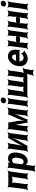

<svg xmlns="http://www.w3.org/2000/svg" viewBox="2138 -2916 1007 5324"><g transform="rotate(-90 2642.0 -254.5)"><path d="M490 -50 548 -478C551 -502 571 -539 585 -552L583 -554C568 -542 529 -528 505 -528H172C148 -528 113 -542 102 -554L100 -552C110 -539 118 -502 115 -478L57 -50C54 -26 35 11 21 24L22 26C37 14 76 0 100 0H141C165 0 198 14 207 26L210 24C202 11 195 -26 198 -50L241 -364C244 -388 238 -428 227 -440L225 -438C235 -425 270 -414 290 -414H356C376 -414 413 -425 427 -438L425 -440C410 -428 394 -388 391 -364L348 -50C345 -26 328 11 316 24L317 26C330 14 367 0 391 0H433C457 0 492 14 503 26L506 24C496 11 487 -26 490 -50Z M788 -500 789 -503C789 -514 796 -533 803 -539L801 -542C794 -536 775 -528 763 -528H708C684 -528 649 -542 638 -554L636 -552C646 -539 654 -502 651 -478L565 153C562 177 543 214 529 227L531 229C546 217 584 203 608 203H649C673 203 707 217 716 229L718 227C710 214 703 177 706 153L730 -24C732 -37 732 -54 728 -62L725 -60C728 -52 738 -38 745 -30C766 -6 794 10 836 10C864 10 891 3 918 -11C1000 -52 1052 -141 1068 -259L1070 -270C1075 -310 1076 -347 1072 -380C1059 -469 1011 -538 910 -538C865 -538 833 -521 805 -495C796 -486 780 -470 776 -461L779 -460C784 -469 787 -487 788 -500ZM820 -104C783 -104 761 -120 751 -147C750 -149 745 -155 744 -154L747 -151C748 -152 750 -165 750 -168L776 -360C776 -363 778 -377 777 -378L774 -375C775 -374 784 -382 786 -384C803 -409 827 -423 863 -423C930 -423 940 -349 929 -270L927 -259C916 -180 887 -104 820 -104Z M1463 -502 1369 -346C1318 -261 1259 -146 1231 -75L1235 -74C1263 -145 1293 -269 1306 -366L1321 -478C1324 -502 1342 -539 1354 -552L1352 -554C1339 -542 1302 -528 1278 -528H1236C1212 -528 1177 -542 1166 -554L1164 -552C1174 -539 1182 -502 1179 -478L1121 -50C1118 -26 1099 11 1085 24L1086 26C1101 14 1140 0 1164 0H1226C1236 0 1257 8 1259 14L1261 12C1259 6 1267 -17 1272 -26L1365 -183C1416 -268 1475 -383 1502 -453L1499 -454C1471 -384 1441 -260 1428 -163L1413 -50C1410 -26 1393 11 1381 24L1382 26C1395 14 1432 0 1456 0H1497C1521 0 1556 14 1567 26L1570 24C1560 11 1551 -26 1554 -50L1612 -478C1615 -502 1635 -539 1649 -552L1647 -554C1632 -542 1593 -528 1569 -528H1508C1498 -528 1477 -536 1475 -542L1473 -540C1475 -533 1468 -511 1463 -502Z M1945 -290 1907 -496C1906 -508 1907 -535 1913 -543L1911 -545C1906 -537 1882 -528 1870 -528H1779C1755 -528 1720 -542 1709 -554L1707 -552C1717 -539 1725 -502 1722 -478L1664 -50C1661 -26 1642 11 1628 24L1629 26C1644 14 1683 0 1707 0H1749C1773 0 1807 14 1816 26L1819 24C1811 11 1803 -26 1806 -50L1821 -160C1830 -229 1845 -320 1842 -371L1838 -370C1841 -319 1860 -235 1872 -170L1899 -32C1900 -20 1898 7 1892 15L1895 17C1900 9 1923 0 1934 0H1956C1967 0 1988 9 1991 17L1994 15C1991 7 1995 -20 2000 -32L2067 -173C2098 -240 2140 -325 2157 -378L2153 -379C2136 -326 2124 -233 2115 -162L2100 -50C2097 -26 2080 11 2068 24L2069 26C2082 14 2119 0 2143 0H2184C2208 0 2243 14 2254 26L2257 24C2247 11 2238 -26 2241 -50L2299 -478C2302 -502 2322 -539 2336 -552L2334 -554C2319 -542 2280 -528 2256 -528H2163C2152 -528 2132 -537 2129 -545L2125 -543C2129 -535 2125 -508 2120 -496L2025 -290C1989 -213 1957 -106 1949 -44H1953C1961 -106 1959 -213 1945 -290Z M2506 -50 2564 -478C2567 -502 2587 -539 2601 -552L2599 -554C2584 -542 2545 -528 2521 -528H2480C2456 -528 2421 -542 2410 -554L2408 -552C2418 -539 2426 -502 2423 -478L2365 -50C2362 -26 2343 11 2329 24L2330 26C2345 14 2384 0 2408 0H2449C2473 0 2508 14 2519 26L2522 24C2512 11 2503 -26 2506 -50ZM2509 -592C2556 -592 2592 -619 2598 -665C2604 -711 2576 -738 2529 -738C2483 -738 2446 -709 2440 -665C2434 -619 2463 -592 2509 -592Z M2772 -528H2731C2707 -528 2672 -542 2661 -554L2659 -552C2669 -539 2677 -502 2674 -478L2616 -50C2613 -26 2594 11 2580 24L2581 26C2596 14 2635 0 2659 0H3193C3217 0 3258 -11 3272 -24L3271 -26C3256 -14 3239 26 3236 50L3228 107C3225 131 3206 168 3192 181L3194 183C3209 171 3247 157 3271 157H3304C3326 157 3361 170 3371 182L3374 180C3364 168 3357 131 3361 109L3390 -61C3394 -86 3416 -125 3431 -137L3429 -140C3413 -127 3372 -113 3347 -113H3344C3320 -113 3279 -102 3265 -89L3267 -87C3282 -99 3298 -139 3301 -163L3344 -478C3347 -502 3367 -539 3381 -552L3379 -554C3364 -542 3325 -528 3301 -528H3259C3235 -528 3202 -542 3193 -554L3191 -552C3199 -539 3205 -502 3202 -478L3159 -164C3156 -140 3162 -100 3173 -88L3175 -90C3165 -103 3131 -114 3111 -114H3073C3053 -114 3014 -103 3000 -90L3002 -88C3017 -100 3033 -140 3036 -164L3079 -478C3082 -502 3100 -539 3112 -552L3111 -554C3098 -542 3060 -528 3036 -528H2995C2971 -528 2938 -542 2929 -554L2927 -552C2935 -539 2941 -502 2938 -478L2895 -164C2892 -140 2898 -100 2909 -88L2911 -90C2901 -103 2867 -114 2847 -114H2808C2788 -114 2750 -103 2736 -90L2738 -88C2753 -100 2769 -140 2772 -164L2815 -478C2818 -502 2836 -539 2848 -552L2846 -554C2833 -542 2796 -528 2772 -528Z M3739 -538C3707 -538 3677 -531 3649 -518C3560 -479 3490 -390 3473 -265L3471 -246C3466 -211 3467 -178 3475 -147C3497 -55 3568 10 3676 10C3745 10 3803 -16 3850 -57C3864 -69 3892 -80 3904 -79L3905 -83C3892 -84 3867 -98 3858 -111L3832 -146C3826 -154 3824 -169 3826 -177L3822 -178C3820 -170 3810 -153 3801 -146C3774 -120 3741 -104 3700 -104C3645 -104 3614 -140 3607 -192C3606 -206 3598 -226 3591 -233L3589 -229C3596 -223 3615 -218 3629 -218H3884C3898 -218 3919 -209 3926 -202L3928 -204C3922 -212 3916 -234 3918 -248L3922 -278C3943 -434 3881 -538 3739 -538ZM3790 -326 3789 -320C3789 -317 3787 -311 3789 -310L3792 -312C3791 -314 3785 -314 3782 -314H3646C3632 -314 3608 -308 3599 -301L3601 -297C3610 -305 3624 -328 3630 -344C3646 -389 3676 -424 3722 -424C3774 -424 3798 -387 3790 -326Z M4400 -50 4458 -478C4461 -502 4481 -539 4495 -552L4493 -554C4478 -542 4439 -528 4415 -528H4374C4350 -528 4317 -542 4308 -554L4306 -552C4314 -539 4320 -502 4317 -478L4302 -366C4299 -342 4305 -302 4316 -290L4318 -292C4308 -305 4273 -316 4253 -316H4188C4168 -316 4131 -305 4117 -292L4119 -290C4134 -302 4150 -342 4153 -366L4168 -478C4171 -502 4189 -539 4201 -552L4199 -554C4186 -542 4149 -528 4125 -528H4084C4060 -528 4025 -542 4014 -554L4012 -552C4022 -539 4030 -502 4027 -478L3969 -50C3966 -26 3947 11 3933 24L3934 26C3949 14 3988 0 4012 0H4053C4077 0 4110 14 4119 26L4122 24C4114 11 4107 -26 4110 -50L4124 -153C4127 -177 4121 -217 4110 -229L4108 -227C4118 -214 4153 -203 4173 -203H4238C4258 -203 4295 -214 4309 -227L4307 -229C4292 -217 4276 -177 4273 -153L4259 -50C4256 -26 4239 11 4227 24L4228 26C4241 14 4278 0 4302 0H4343C4367 0 4402 14 4413 26L4416 24C4406 11 4397 -26 4400 -50Z M4936 -50 4994 -478C4997 -502 5017 -539 5031 -552L5029 -554C5014 -542 4975 -528 4951 -528H4910C4886 -528 4853 -542 4844 -554L4842 -552C4850 -539 4856 -502 4853 -478L4838 -366C4835 -342 4841 -302 4852 -290L4854 -292C4844 -305 4809 -316 4789 -316H4724C4704 -316 4667 -305 4653 -292L4655 -290C4670 -302 4686 -342 4689 -366L4704 -478C4707 -502 4725 -539 4737 -552L4735 -554C4722 -542 4685 -528 4661 -528H4620C4596 -528 4561 -542 4550 -554L4548 -552C4558 -539 4566 -502 4563 -478L4505 -50C4502 -26 4483 11 4469 24L4470 26C4485 14 4524 0 4548 0H4589C4613 0 4646 14 4655 26L4658 24C4650 11 4643 -26 4646 -50L4660 -153C4663 -177 4657 -217 4646 -229L4644 -227C4654 -214 4689 -203 4709 -203H4774C4794 -203 4831 -214 4845 -227L4843 -229C4828 -217 4812 -177 4809 -153L4795 -50C4792 -26 4775 11 4763 24L4764 26C4777 14 4814 0 4838 0H4879C4903 0 4938 14 4949 26L4952 24C4942 11 4933 -26 4936 -50Z M5189 -50 5247 -478C5250 -502 5270 -539 5284 -552L5282 -554C5267 -542 5228 -528 5204 -528H5163C5139 -528 5104 -542 5093 -554L5091 -552C5101 -539 5109 -502 5106 -478L5048 -50C5045 -26 5026 11 5012 24L5013 26C5028 14 5067 0 5091 0H5132C5156 0 5191 14 5202 26L5205 24C5195 11 5186 -26 5189 -50ZM5192 -592C5239 -592 5275 -619 5281 -665C5287 -711 5259 -738 5212 -738C5166 -738 5129 -709 5123 -665C5117 -619 5146 -592 5192 -592Z"/></g></svg>

Font: Asimov
Style: EdgeNarIt
Weight: 500
Designer: Google
Version: Version 2.000980: 2014